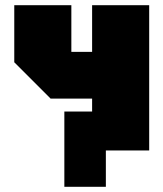

<svg xmlns="http://www.w3.org/2000/svg" viewBox="-20 -580 630 740"><path d="M555 -560V0H335V-200H175L35 -340V-560H255V-380H335V-560ZM228 140V-150H388V140Z"/></svg>

Font: Tektur SemiCondensed Black
Style: Regular
Weight: 900
Width: 4
Designer: Adam Jagosz
Foundry: Adam Jagosz
Version: Version 1.005;gftools[0.9.30]